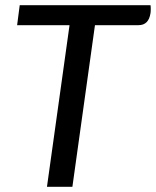

<svg xmlns="http://www.w3.org/2000/svg" viewBox="-20 -720 601 740"><path d="M561 -685Q561 -674 560 -669Q553 -623 514 -623H346L259 0H161L248 -623H46L56 -700H560Q561 -696 561 -685Z"/></svg>

Font: Krub Medium
Style: Italic
Weight: 500
Italic angle: -8°
Designer: Ekaluck Peanpanawate
Foundry: Cadson Demak Co.,Ltd.
Version: Version 1.000; ttfautohint (v1.6)